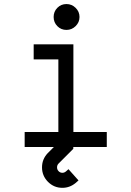

<svg xmlns="http://www.w3.org/2000/svg" viewBox="-20 -716 640 935"><path d="M144 -500H337.4V-73.2H500V0H100.1V-73.2H264.2V-426.8H144ZM303.7 -696.3Q329.6 -696.3 348.4 -677.7Q367.2 -659.2 367.2 -633.3Q367.2 -607.4 348.4 -588.9Q329.6 -570.3 303.7 -570.3Q277.3 -570.3 259.3 -588.6Q241.2 -606.9 241.2 -633.3Q241.2 -659.7 259.3 -678Q277.3 -696.3 303.7 -696.3ZM348.6 174.8Q319.8 198.7 283.7 198.7Q242.7 198.7 213.6 169.4Q184.6 140.1 184.6 99.1Q184.6 59.1 212.4 29.8L263.7 -21.5V-41.5H336.9V8.8L265.1 80.6Q257.8 87.9 257.8 99.1Q257.8 109.9 265.4 117.7Q272.9 125.5 283.7 125.5Q293 125.5 300.8 119.1L313.5 107.9L362.3 162.6Z"/></svg>

Font: Anka/Coder
Style: Regular
Weight: 400
Monospace: yes
Version: Version 001.100